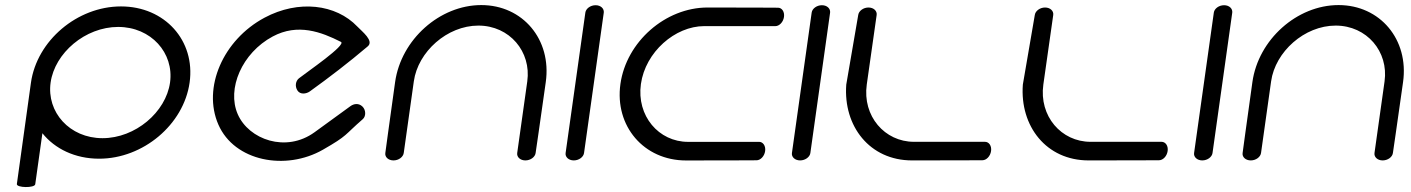

<svg xmlns="http://www.w3.org/2000/svg" viewBox="-20 -645 5672 772"><path d="M47.8 94.8C45.5 110.5 119.5 111.6 121.7 95.8C126.2 64.1 146.1 -77.6 150.5 -109.3C200.6 -46.6 281.9 -6.9 378.6 -6.9C555.5 -6.9 718.7 -144.1 742.4 -313.1C766.2 -482 642.3 -619.2 466.5 -619.2C290.7 -619.2 128.2 -481.7 104.4 -312.3ZM663.7 -313.1C647 -194.3 524.5 -89.4 392.2 -89.4C259.8 -89.4 166.8 -194.3 183.5 -313.1C200.2 -431.8 322.7 -536.7 455.1 -536.7C587.4 -536.7 680.4 -431.8 663.7 -313.1Z M1438.8 -166C1451.7 -177.1 1452 -202.8 1437 -217C1422 -231.1 1402.9 -228.2 1389.1 -218.2L1244.8 -113.3C1130.2 -30 980.5 -83.6 935.9 -185.8C891.3 -287.9 952.8 -432.2 1076.7 -498.4C1177.2 -552.1 1271.5 -516.8 1350.8 -476.6C1374.1 -464.7 1214.3 -355.6 1182.1 -330.2C1168.8 -319.6 1164.9 -298.5 1176 -281.1C1187.2 -263.6 1211.6 -267.5 1225.5 -277.3C1305.2 -334.6 1383.1 -394.5 1458.2 -458.2C1485.6 -480.4 1435.7 -518.3 1416.6 -538.4C1330.8 -628.4 1180.1 -646.8 1043.7 -573.9C876.8 -484.8 793.4 -292.1 858 -144.1C922.6 3.9 1128.7 42.6 1278.5 -43.1C1380.3 -101.3 1363.3 -100.6 1438.8 -166Z M2133.6 -29.6C2133.6 -29.6 2150.5 -144.4 2174.5 -315.2C2198.5 -486 2082.1 -624.6 1915.1 -624.6C1748.1 -624.6 1592.7 -486 1568.7 -315.2C1544.7 -144.4 1529.3 -29.6 1529.3 -29.6C1527.1 -13.7 1541.3 0 1562.2 0C1583.1 0 1601.2 -13.9 1603.4 -29.9C1603.4 -29.9 1627.2 -199 1643.9 -317.9C1660.6 -436.9 1777.8 -542.1 1903.5 -542.1C2029.2 -542.1 2116.8 -436.9 2100.1 -317.9C2083.3 -199 2059.6 -29.9 2059.6 -29.9C2057.3 -13.9 2071.5 0 2092.4 0C2113.3 0 2131.4 -13.7 2133.6 -29.6Z M2407.7 -594.4C2409.5 -610.3 2395.7 -624 2374.8 -624C2353.9 -624 2335.8 -610.3 2333.6 -594.4L2254.2 -29.6C2252 -14 2266.2 0 2287.1 0C2308 0 2326.1 -13.8 2328.3 -29.6Z M3108.1 -614C3108.1 -614 2994.4 -614.8 2824.9 -614.8C2655.4 -614.8 2498.4 -476.8 2474.6 -307.3C2450.8 -137.8 2569 0.2 2738.4 0.2C2907.9 0.2 3021.9 -0.5 3021.9 -0.5C3037.7 -0.5 3053.6 -16.7 3056.5 -37.6C3059.4 -58.5 3048 -74.7 3032.1 -74.7C3032.1 -74.7 2864.5 -74.6 2746.6 -74.6C2628.6 -74.6 2539 -179 2557 -307.3C2575.1 -435.6 2694 -540 2812 -540C2929.9 -540 3097.5 -539.9 3097.5 -539.9C3113.4 -539.9 3129.4 -556.1 3132.3 -577C3135.2 -597.9 3123.9 -614 3108.1 -614Z M3317.7 -594.4C3319.5 -610.3 3305.7 -624 3284.8 -624C3263.9 -624 3245.8 -610.3 3243.6 -594.4L3164.2 -29.6C3162 -14 3176.2 0 3197.1 0C3218 0 3236.1 -13.8 3238.3 -29.6Z M3504.9 -584.9C3507.1 -600.9 3492.9 -614.8 3472 -614.8C3451.1 -614.8 3433.1 -600.9 3430.8 -584.9L3382.7 -305C3370.1 -137.2 3477.4 0 3646.9 0C3816.4 0 3930.3 -0.7 3930.3 -0.7C3946.1 -0.7 3962 -16.9 3964.9 -37.8C3967.9 -58.7 3956.4 -74.8 3940.5 -74.8C3940.5 -74.8 3772.9 -74.8 3655 -74.8C3537.1 -74.8 3447.3 -178.1 3465.1 -305C3483 -431.8 3504.8 -584.9 3504.9 -584.9Z M4214.9 -584.9C4217.1 -600.9 4202.9 -614.8 4182 -614.8C4161.1 -614.8 4143.1 -600.9 4140.8 -584.9L4092.7 -305C4080.1 -137.2 4187.4 0 4356.9 0C4526.4 0 4640.3 -0.7 4640.3 -0.7C4656.1 -0.7 4672 -16.9 4674.9 -37.8C4677.9 -58.7 4666.4 -74.8 4650.5 -74.8C4650.5 -74.8 4482.9 -74.8 4365 -74.8C4247.1 -74.8 4157.3 -178.1 4175.1 -305C4193 -431.8 4214.8 -584.9 4214.9 -584.9Z M4934.7 -594.4C4936.5 -610.3 4922.7 -624 4901.8 -624C4880.9 -624 4862.8 -610.3 4860.6 -594.4L4781.2 -29.6C4779 -14 4793.2 0 4814.1 0C4835 0 4853.1 -13.8 4855.3 -29.6Z M5580.6 -29.6C5580.6 -29.6 5597.5 -144.4 5621.5 -315.2C5645.5 -486 5529.1 -624.6 5362.1 -624.6C5195.1 -624.6 5039.7 -486 5015.7 -315.2C4991.7 -144.4 4976.3 -29.6 4976.3 -29.6C4974.1 -13.7 4988.3 0 5009.2 0C5030.1 0 5048.2 -13.9 5050.4 -29.9C5050.4 -29.9 5074.2 -199 5090.9 -317.9C5107.6 -436.9 5224.8 -542.1 5350.5 -542.1C5476.2 -542.1 5563.8 -436.9 5547.1 -317.9C5530.3 -199 5506.6 -29.9 5506.6 -29.9C5504.3 -13.9 5518.5 0 5539.4 0C5560.3 0 5578.4 -13.7 5580.6 -29.6Z"/></svg>

Font: Hi.
Style: Tall Oblique
Weight: 400
Designer: Mew Too, Robert Jablonski
Foundry: Cannot Into Space Fonts
Version: Version 1.996